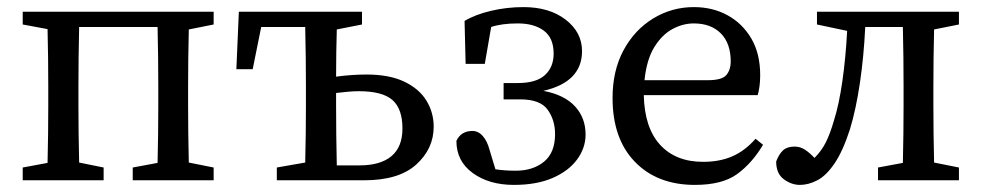

<svg xmlns="http://www.w3.org/2000/svg" viewBox="-20 -508 2768 541"><path d="M44 0V-36L114 -49Q115 -87 115.5 -131.5Q116 -176 116 -210V-265Q116 -299 115.5 -344Q115 -389 114 -426L44 -439V-475H582V-439L512 -425Q511 -388 510.5 -343.5Q510 -299 510 -265V-210Q510 -176 510.5 -132Q511 -88 512 -50L582 -36V0H354V-36L424 -49Q425 -87 425.5 -131.5Q426 -176 426 -210V-265Q426 -300 425.5 -347Q425 -394 424 -432H203Q202 -394 201.5 -347Q201 -300 201 -265V-210Q201 -176 201.5 -132Q202 -88 203 -50L272 -36V0Z M927 -210Q927 -174 927.5 -127Q928 -80 929 -42H993Q1052 -42 1083 -68Q1114 -94 1114 -146Q1114 -201 1086 -226Q1058 -251 991 -251Q976 -251 960 -249.5Q944 -248 927 -246ZM646 -313 653 -475H1000V-439L929 -425Q928 -394 927.5 -359Q927 -324 927 -292Q971 -298 1013 -298Q1077 -298 1119 -278Q1161 -258 1181.5 -224.5Q1202 -191 1202 -151Q1202 -89 1153 -44.5Q1104 0 1006 0H760V-36L840 -50Q841 -87 841.5 -131.5Q842 -176 842 -210V-265Q842 -300 841.5 -347Q841 -394 840 -432H716L692 -313Z M1428 13Q1358 13 1312 -20.5Q1266 -54 1266 -111Q1279 -139 1311 -139Q1328 -139 1340.5 -124.5Q1353 -110 1359 -87L1376 -31Q1389 -29 1403 -28Q1417 -27 1433 -27Q1482 -27 1513 -52.5Q1544 -78 1544 -130Q1544 -170 1523 -199Q1502 -228 1446 -228H1399V-274H1439Q1491 -274 1515.5 -296.5Q1540 -319 1540 -357Q1540 -401 1512.5 -421.5Q1485 -442 1439 -442Q1394 -442 1364 -432L1346 -328H1292L1289 -449Q1319 -467 1363.5 -477.5Q1408 -488 1455 -488Q1528 -488 1574 -452.5Q1620 -417 1620 -364Q1620 -277 1511 -252Q1570 -241 1600 -208.5Q1630 -176 1630 -129Q1630 -91 1606 -58.5Q1582 -26 1537 -6.5Q1492 13 1428 13Z M1935 -442Q1904 -442 1874.5 -426Q1845 -410 1823.5 -375Q1802 -340 1796 -282H1974Q2015 -282 2027 -297Q2039 -312 2039 -334Q2039 -386 2011 -414Q1983 -442 1935 -442ZM1938 13Q1832 13 1769 -52Q1706 -117 1706 -232Q1706 -309 1737 -366.5Q1768 -424 1820.5 -456Q1873 -488 1935 -488Q1988 -488 2030 -465Q2072 -442 2097 -399.5Q2122 -357 2122 -296Q2122 -279 2120 -264.5Q2118 -250 2115 -240H1794Q1796 -148 1840 -100Q1884 -52 1961 -52Q2008 -52 2043.5 -67.5Q2079 -83 2109 -117L2130 -100Q2099 -48 2057 -17.5Q2015 13 1938 13Z M2234 13Q2210 13 2188.5 -3Q2167 -19 2167 -53Q2175 -74 2186.5 -84.5Q2198 -95 2219 -95Q2235 -95 2248.5 -86Q2262 -77 2275 -63Q2295 -83 2307 -107Q2319 -131 2330 -169Q2344 -213 2353.5 -279Q2363 -345 2367 -421L2282 -439V-475H2682V-439L2612 -425Q2611 -388 2610.5 -343.5Q2610 -299 2610 -265V-210Q2610 -176 2610.5 -132Q2611 -88 2612 -50L2682 -36V0H2454V-36L2524 -49Q2525 -87 2525.5 -131.5Q2526 -176 2526 -210V-265Q2526 -300 2525.5 -347Q2525 -394 2524 -432H2418Q2414 -349 2403 -274.5Q2392 -200 2375 -144Q2355 -82 2331.5 -47.5Q2308 -13 2283 0Q2258 13 2234 13Z"/></svg>

Font: Source Serif 4
Style: Regular
Weight: 400
Designer: Frank Grießhammer
Foundry: Adobe
Version: Version 4.005;hotconv 1.1.0;makeotfexe 2.6.0